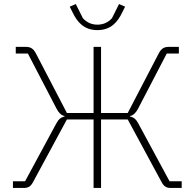

<svg xmlns="http://www.w3.org/2000/svg" viewBox="-20 -930 963 950"><path d="M44 -33H104L258 -318C270 -341 282 -350 299 -353V-356C284 -359 271 -371 260 -392L118 -665H58V-698H108C131 -698 145 -690 158 -665L311 -371H443V-698H480V-371H612L765 -665C778 -690 792 -698 815 -698H865V-665H805L663 -392C652 -371 639 -359 624 -356V-353C641 -350 653 -341 665 -318L819 -33H879V0H825C804 0 791 -7 779 -30L612 -339H480V0H443V-339H311L144 -30C132 -7 119 0 98 0H44ZM462 -781C395 -781 362 -821 339 -869L325 -897L355 -910L390 -840C409 -819 433 -808 462 -808C491 -808 515 -819 534 -840L569 -910L599 -897L585 -869C562 -821 529 -781 462 -781Z"/></svg>

Font: Plexus Sans ExtraLight
Style: Regular
Weight: 250
Version: Version 2.001;PS 002.001;hotconv 1.0.70;makeotf.lib2.5.58329